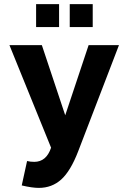

<svg xmlns="http://www.w3.org/2000/svg" viewBox="-20 -725 626 936"><path d="M169 191Q137 191 86 179L112 60Q128 64 147 64Q206 64 229 -5L26 -505H184L298 -163L412 -505H560L361 13Q324 109 278.5 150Q233 191 169 191ZM268 -705V-593H156V-705ZM432 -705V-593H320V-705Z"/></svg>

Font: XXII Aven Bold
Style: Regular
Weight: 700
Designer: Lecter Johnson
Foundry: Doubletwo Studios
Version: Version 1.001